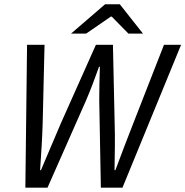

<svg xmlns="http://www.w3.org/2000/svg" viewBox="-20 -862 852 882"><path d="M96.5 0 104.3 -656.3H184.6L176 -295.6Q174.4 -242.8 171.2 -188.9Q168.1 -135 164.2 -80.5H168.2Q191.8 -135 214.3 -189.2Q236.9 -243.4 259.6 -295.6L420.6 -656.3H498.8L506.7 -295.6Q508.4 -242.8 507.7 -188.9Q506.9 -135 506.1 -80.5H510.1Q530.6 -135 551 -188.9Q571.3 -242.8 592.3 -295.6L733.3 -656.3H811.9L542.6 0H443.3L435.9 -400.9Q435.9 -437.6 436.7 -476.9Q437.5 -516.2 438.8 -555H434.8Q421 -516.9 406.6 -478.4Q392.1 -440 375.4 -400.9L198.3 0ZM306.3 -707.6 462.6 -842.3H530.5L636.8 -707.6H570L493.2 -785.8H489.2L375.6 -707.6Z"/></svg>

Font: Source Sans 3 VF
Style: Italic
Weight: 200
Italic angle: -11°
Designer: Paul D. Hunt
Foundry: Adobe Systems Incorporated
Version: Version 3.042;hotconv 1.0.118;makeotfexe 2.5.65603